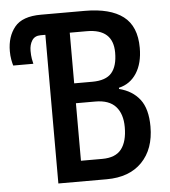

<svg xmlns="http://www.w3.org/2000/svg" viewBox="-52 -761 714 808"><g transform="rotate(-5 305.5 -357.0)"><path d="M162 0V-628H142Q117 -628 105.5 -610Q94 -592 94 -566Q94 -547 96.5 -532.5Q99 -518 101 -511H16Q13 -520 10 -536.5Q7 -553 7 -572Q7 -634 39.5 -674Q72 -714 151 -714H336Q443 -714 498 -672Q553 -630 553 -539Q553 -474 526 -432Q499 -390 451 -379V-374Q507 -360 538 -320Q569 -280 569 -205Q569 -110 515.5 -55Q462 0 366 0ZM265 -414H341Q399 -414 423.5 -442.5Q448 -471 448 -528Q448 -628 337 -628H265ZM265 -87H355Q411 -87 436 -119Q461 -151 461 -212Q461 -268 433 -299Q405 -330 347 -330H265Z"/></g></svg>

Font: Avrile Sans Condensed Medium
Style: Regular
Weight: 500
Width: 3
Designer: Monotype Design Team
Foundry: Monotype Imaging Inc.
Version: Version 2.001;September 10, 2019;FontCreator 11.5.0.2425 64-